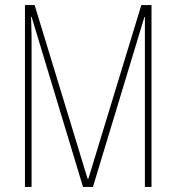

<svg xmlns="http://www.w3.org/2000/svg" viewBox="-20 -734 692 754"><path d="M306 0H345L547 -667H549V0H575V-714H535L327 -32H324L116 -714H78V0H104V-579C104 -588 104 -607 102 -668H104Z"/></svg>

Font: Noto Sans Oriya ExtCond Thin
Style: Regular
Weight: 100
Width: 2
Designer: Amélie Bonet and Sol Matas
Foundry: Google LLC
Version: Version 2.006